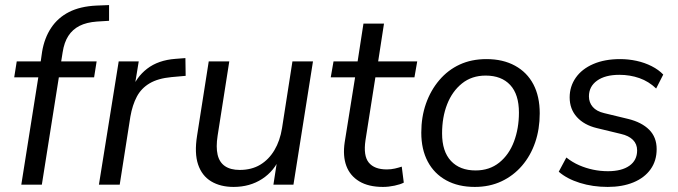

<svg xmlns="http://www.w3.org/2000/svg" viewBox="-20 -728 2674 757"><path d="M64 0 131 -423H36L46 -486H152L139 -475L146 -524Q155 -578 181.5 -618Q208 -658 252 -680.5Q296 -703 360 -706L410 -708V-646L362 -643Q321 -640 293.5 -626Q266 -612 249.5 -586.5Q233 -561 227 -522L220 -478L213 -486H361L351 -423H212L145 0Z M370 0 448 -486H527L508 -370H498Q516 -423 560 -457Q604 -491 672 -496L711 -499L712 -429L656 -424Q603 -419 570 -399.5Q537 -380 519.5 -347Q502 -314 494 -268L452 0Z M901 9Q849 9 812.5 -13Q776 -35 761 -79.5Q746 -124 757 -193L803 -486H884L838 -193Q831 -148 838 -118Q845 -88 867 -73Q889 -58 925 -58Q972 -58 1006 -78.5Q1040 -99 1062 -136Q1084 -173 1092 -223L1133 -486H1214L1137 0H1058L1075 -110H1085Q1062 -54 1013.5 -22.5Q965 9 901 9Z M1490 9Q1433 9 1396.5 -13Q1360 -35 1345.5 -74Q1331 -113 1339 -167L1380 -423H1284L1295 -486H1390L1413 -635H1494L1471 -486H1625L1614 -423H1460L1421 -175Q1412 -114 1434 -87Q1456 -60 1505 -60Q1522 -60 1537 -63.5Q1552 -67 1564 -71L1572 -8Q1559 -1 1535.5 4Q1512 9 1490 9Z M1852 9Q1787 9 1739.5 -17Q1692 -43 1666.5 -91Q1641 -139 1641 -205Q1641 -267 1659.5 -319.5Q1678 -372 1712 -412Q1746 -452 1792.5 -473.5Q1839 -495 1898 -495Q1963 -495 2010.5 -469Q2058 -443 2083 -395.5Q2108 -348 2108 -281Q2108 -219 2090 -166.5Q2072 -114 2038 -74.5Q2004 -35 1957 -13Q1910 9 1852 9ZM1855 -56Q1910 -56 1948.5 -87Q1987 -118 2006.5 -170Q2026 -222 2026 -284Q2026 -356 1991.5 -393Q1957 -430 1895 -430Q1840 -430 1801.5 -399Q1763 -368 1743 -317Q1723 -266 1723 -202Q1723 -131 1758 -93.5Q1793 -56 1855 -56Z M2376 9Q2317 9 2266 -7Q2215 -23 2183 -51L2213 -107Q2237 -88 2263.5 -76.5Q2290 -65 2318.5 -59Q2347 -53 2377 -53Q2431 -53 2461.5 -74.5Q2492 -96 2492 -135Q2492 -160 2475.5 -176.5Q2459 -193 2428 -200L2333 -223Q2283 -235 2254.5 -266.5Q2226 -298 2226 -344Q2226 -387 2250 -421.5Q2274 -456 2319 -475.5Q2364 -495 2425 -495Q2458 -495 2490 -488Q2522 -481 2549.5 -467Q2577 -453 2595 -434L2567 -379Q2538 -407 2501 -420Q2464 -433 2422 -433Q2366 -433 2334 -410Q2302 -387 2302 -348Q2302 -324 2317 -306.5Q2332 -289 2362 -282L2457 -259Q2510 -246 2539.5 -216.5Q2569 -187 2569 -140Q2569 -94 2545 -60.5Q2521 -27 2477.5 -9Q2434 9 2376 9Z"/></svg>

Font: Nunito Sans 12pt
Style: Italic
Weight: 400
Italic angle: -9°
Designer: Vernon Adams
Foundry: Vernon Adams
Version: Version 3.101;gftools[0.9.27]